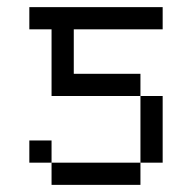

<svg xmlns="http://www.w3.org/2000/svg" viewBox="-20 -520 540 540"><path d="M437.5 -437.5V-500H62.5V-437.5H125V-250H375V-62.5H125V0H375V-62.5H437.5V-250H375V-312.5H187.5Q187.5 -312.5 187.5 -437.5ZM125 -62.5V-125H62.5V-62.5Z"/></svg>

Font: UnifontExMono
Style: Regular
Weight: 500
Version: Version 15.0.06